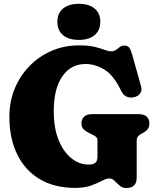

<svg xmlns="http://www.w3.org/2000/svg" viewBox="-20 -948 802 984"><path d="M680.5 -38Q680.5 15.5 627.5 15.5Q607 15.5 593 3.2Q579 -9 567 -21.2Q555 -33.5 540.5 -33.5Q525 -33.5 502.5 -21.2Q480 -9 446.5 3Q413 15 365.5 15Q259 15 183.5 -30Q108 -75 68 -157Q28 -239 28 -350Q28 -427.5 55.5 -494Q83 -560.5 131.8 -610.2Q180.5 -660 245.2 -687.8Q310 -715.5 385 -715.5Q434.5 -715.5 465.5 -707.8Q496.5 -700 516 -692.5Q535.5 -685 551 -685Q564.5 -685 574.5 -692.2Q584.5 -699.5 594 -707Q603.5 -714.5 616.5 -714.5Q635 -714.5 643 -703.2Q651 -692 658.5 -664.5L703 -505.5Q709 -484 697.8 -468.8Q686.5 -453.5 665 -449.5Q645 -445.5 628.2 -453Q611.5 -460.5 600 -484Q562 -563 515 -591.5Q468 -620 418 -620Q343 -620 299.2 -556.2Q255.5 -492.5 255.5 -378.5Q255.5 -292 280.2 -230.8Q305 -169.5 345.8 -137Q386.5 -104.5 434 -104.5Q459.5 -104.5 469.5 -114.5Q479.5 -124.5 479.5 -144.5V-224.5Q479.5 -239.5 473.2 -245.5Q467 -251.5 454.5 -257.5L439 -265Q420.5 -274 409 -285Q397.5 -296 397.5 -315Q397.5 -337 411 -350Q424.5 -363 453 -363H690Q719 -363 732.2 -350Q745.5 -337 745.5 -315.5Q745.5 -298 737.5 -286.8Q729.5 -275.5 714 -267.5L705.5 -263Q695 -257.5 687.8 -249.8Q680.5 -242 680.5 -224.5ZM384 -743.5Q332 -743.5 303 -767.8Q274 -792 274 -837Q274 -879.5 303 -904Q332 -928.5 384 -928.5Q436.5 -928.5 465.2 -904Q494 -879.5 494 -837Q494 -793 465.2 -768.2Q436.5 -743.5 384 -743.5Z"/></svg>

Font: Fraunces 72pt SuperSoft Black
Style: Regular
Weight: 900
Version: Version 1.000;[0bf87f6ff]